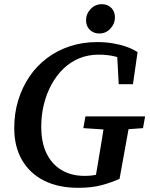

<svg xmlns="http://www.w3.org/2000/svg" viewBox="-20 -881 715 917"><path d="M48 -269Q48 -340 67 -402Q86 -464 120.5 -515Q155 -566 204 -603Q253 -640 313.5 -660Q374 -680 443 -680Q484 -680 519.5 -674Q555 -668 584.5 -657.5Q614 -647 637 -632L615 -479H547L539 -628L594 -583Q568 -601 532.5 -610.5Q497 -620 451 -620Q401 -620 358.5 -602.5Q316 -585 282.5 -552.5Q249 -520 225.5 -476.5Q202 -433 189.5 -382Q177 -331 177 -276Q177 -200 202.5 -148Q228 -96 274.5 -68.5Q321 -41 384 -41Q418 -41 445 -47.5Q472 -54 502 -64L434 -21L446 -91Q456 -149 465.5 -208Q475 -267 484 -325H605L551 -27Q514 -10 466.5 3Q419 16 354 16Q258 16 190 -18.5Q122 -53 85 -117Q48 -181 48 -269ZM378 -269 388 -325H673L663 -269L553 -261H502ZM454 -721Q427 -721 409 -738.5Q391 -756 391 -784Q391 -815 413 -838Q435 -861 466 -861Q494 -861 511.5 -843.5Q529 -826 529 -798Q529 -768 507.5 -744.5Q486 -721 454 -721Z"/></svg>

Font: Source Serif 4 SemiBold
Style: Italic
Weight: 600
Italic angle: -12°
Designer: Frank Grießhammer
Foundry: Adobe Systems Incorporated
Version: Version 4.004;hotconv 1.0.116;makeotfexe 2.5.65601